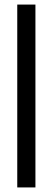

<svg xmlns="http://www.w3.org/2000/svg" viewBox="-20 -820 230 840"><path d="M55.5 0V-800H135V0Z"/></svg>

Font: Big Shoulders Stencil Text
Style: Regular
Weight: 400
Designer: Patric King
Foundry: XO Type Co
Version: Version 1.000